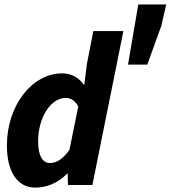

<svg xmlns="http://www.w3.org/2000/svg" viewBox="-20 -842 777 874"><path d="M140.3 12C189.2 12 241.6 -6.2 285.5 -51.6H288.1L289.3 0H400.6L541.7 -700.5H404.9L375.5 -550.5L363.8 -456.3H361.6C338.2 -489.3 304.4 -508.1 263 -508.1C125.4 -508.1 11.4 -361 11.4 -179.8C11.4 -56.6 62 12 140.3 12ZM206.7 -99.9C176.4 -99.9 153.5 -129.6 153.5 -197.5C153.5 -310.2 212.4 -396.2 279.1 -396.2C302.9 -396.2 322.2 -383.4 336.3 -357.1L296.1 -159.9C263.4 -113.5 234.2 -99.9 206.7 -99.9ZM562.7 -548H650.5L714.3 -724.2L736.7 -821.8H609.5L562.7 -548Z"/></svg>

Font: Source Code Variable
Style: Italic
Weight: 400
Italic angle: -11°
Monospace: yes
Designer: Paul D. Hunt, Teo Tuominen
Foundry: Adobe Systems Incorporated
Version: Version 1.005;PS 1.0;hotconv 16.6.54;makeotf.lib2.5.65590